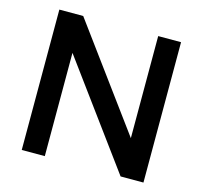

<svg xmlns="http://www.w3.org/2000/svg" viewBox="-102 -813 978 925"><g transform="rotate(15 387.0 -350.0)"><path d="M83 -700H202L576 -191V-700H690V0H576L198 -515V0H83Z"/></g></svg>

Font: Oak Sans SemiBold
Style: Regular
Weight: 600
Designer: Erik Kennedy, Walven
Foundry: Erik Kennedy, Walven
Version: Version 1.000